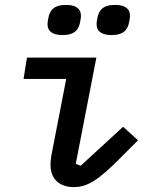

<svg xmlns="http://www.w3.org/2000/svg" viewBox="-20 -751 640 783"><path d="M282 12C337 12 382 -18 465 -101L543 -179L482 -234L309 -75L289 -83L373 -516H90L76 -429H250L193 -135C188 -112 186 -93 186 -78C186 -25 218 12 282 12ZM235 -608C286 -608 302 -632 307 -663C310 -675 310 -681 310 -688C310 -712 294 -731 249 -731C198 -731 182 -707 177 -676C174 -664 174 -658 174 -651C174 -627 190 -608 235 -608ZM435 -608C486 -608 502 -632 507 -663C510 -675 510 -681 510 -688C510 -712 494 -731 449 -731C398 -731 382 -707 377 -676C374 -664 374 -658 374 -651C374 -627 390 -608 435 -608Z"/></svg>

Font: IBM Mono Medium
Style: Italic
Weight: 500
Italic angle: -9°
Monospace: yes
Designer: Mike Abbink, Paul van der Laan, Pieter van Rosmalen
Foundry: Bold Monday
Version: Version 2.3